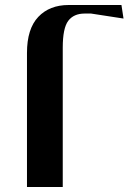

<svg xmlns="http://www.w3.org/2000/svg" viewBox="-20 -748 537 768"><path d="M87.9 -536.1Q87.9 -632.8 133.1 -680.4Q178.2 -728 254.9 -728H465.8L474.1 -673.8L344.2 -693.8H318.8Q274.9 -693.8 252.9 -664.6Q231 -635.3 231 -557.1V0H87.9Z"/></svg>

Font: Laureen pro
Style: Bold
Weight: 700
Designer: Ahmed zaza
Foundry: zazatype
Version: Version 1.000